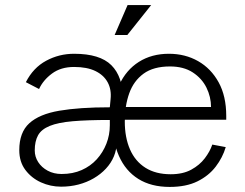

<svg xmlns="http://www.w3.org/2000/svg" viewBox="-20 -724 964 757"><path d="M649 13Q576 13 525.5 -18.5Q475 -50 449 -109Q423 -168 423 -248Q423 -330 450 -389Q477 -448 527.5 -480Q578 -512 646 -512Q710 -512 761 -483Q812 -454 842 -399.5Q872 -345 872 -267V-252H461V-302H812Q812 -342 794 -378.5Q776 -415 740 -438.5Q704 -462 650 -462Q585 -462 546 -433.5Q507 -405 489.5 -356Q472 -307 472 -245Q472 -182 492.5 -135Q513 -88 553.5 -62.5Q594 -37 653 -37Q701 -37 734 -55Q767 -73 787.5 -100Q808 -127 817 -154L870 -144Q858 -103 830.5 -67Q803 -31 758.5 -9Q714 13 649 13ZM221 12Q179 12 141.5 -5Q104 -22 80 -54Q56 -86 56 -132Q56 -202 95.5 -238Q135 -274 214 -287.5Q293 -301 413 -301L416 -333Q420 -371 404.5 -399.5Q389 -428 356 -444Q323 -460 272 -460Q220 -460 185 -434Q150 -408 134 -373L82 -400Q111 -457 162 -484.5Q213 -512 272 -512Q374 -512 419 -467Q464 -422 464 -338V-145L440 -163Q440 -134 429 -107.5Q418 -81 397.5 -59Q377 -37 349.5 -21Q322 -5 289.5 3.5Q257 12 221 12ZM223 -38Q267 -38 302 -53.5Q337 -69 361.5 -96Q386 -123 399.5 -157.5Q413 -192 413 -230V-251Q324 -251 266.5 -246Q209 -241 176 -227.5Q143 -214 130 -190.5Q117 -167 117 -131Q117 -106 130.5 -85Q144 -64 168 -51Q192 -38 223 -38ZM482 -586H432L483 -704H576Z"/></svg>

Font: Inclusive Sans Light
Style: Regular
Weight: 300
Designer: Olivia King
Foundry: Olivia King
Version: Version 2.004